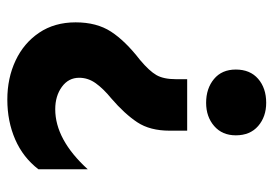

<svg xmlns="http://www.w3.org/2000/svg" viewBox="-134 -618 764 537"><g transform="rotate(-90 248.5 -350.0)"><path d="M211 -578Q248 -578 273.5 -559.5Q299 -541 299 -511Q299 -486 283.5 -464.5Q268 -443 241 -421Q198 -384 174.5 -348.5Q151 -313 151 -258V-209H295V-240Q295 -275 306.5 -295Q318 -315 349 -341Q402 -382 428 -422Q454 -462 454 -521Q454 -580 425 -623Q396 -666 347 -689Q298 -712 238 -712Q177 -712 126.5 -690Q76 -668 43 -625V-487Q126 -578 211 -578ZM138 -73Q138 -33 164 -10.5Q190 12 229 12Q270 12 296 -10.5Q322 -33 322 -73Q322 -112 295.5 -134Q269 -156 229 -156Q190 -156 164 -133.5Q138 -111 138 -73Z"/></g></svg>

Font: Geom
Style: Bold
Weight: 700
Version: Version 1.102